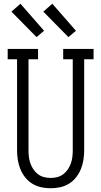

<svg xmlns="http://www.w3.org/2000/svg" viewBox="-20 -996 540 1024"><path d="M250 8Q224 8 199 2.5Q174 -3 152 -16.5Q130 -30 114 -50.5Q98 -71 88.5 -94.5Q79 -118 75 -143.5Q71 -169 71 -195V-680H21V-735H183V-680H132V-195Q132 -177 134 -159.5Q136 -142 142 -125Q148 -108 158 -93Q168 -78 182.5 -67Q197 -56 214.5 -51.5Q232 -47 250 -47Q268 -47 285.5 -51.5Q303 -56 317.5 -67Q332 -78 342 -93Q352 -108 358 -125Q364 -142 366 -159.5Q368 -177 368 -195V-680H317V-735H479V-680H429V-195Q429 -169 425 -143.5Q421 -118 411.5 -94.5Q402 -71 386 -50.5Q370 -30 348 -16.5Q326 -3 301 2.5Q276 8 250 8ZM345 -798 211 -934 259 -976 385 -832ZM175 -798 41 -934 89 -976 215 -832Z"/></svg>

Font: Iosevka Slab Light
Style: Regular
Weight: 300
Monospace: yes
Designer: Belleve Invis
Foundry: Belleve Invis
Version: Version 11.1.0; ttfautohint (v1.8.3)